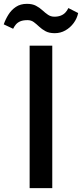

<svg xmlns="http://www.w3.org/2000/svg" viewBox="-54 -981 428 1001"><path d="M100.5 0V-743H218.5V0ZM231.5 -808Q202.5 -808 183.5 -818.2Q164.5 -828.5 150.2 -842Q136 -855.5 122.2 -865.8Q108.5 -876 89.5 -876Q66.5 -876 52.2 -870Q38 -864 29.2 -853.8Q20.5 -843.5 14.5 -831L-34.5 -854Q-25.5 -880 -10.2 -904.5Q5 -929 28.8 -945Q52.5 -961 86.5 -961Q114.5 -961 133.5 -951Q152.5 -941 167 -927.5Q181.5 -914 196.2 -904Q211 -894 229.5 -894Q249 -894 263.2 -899.8Q277.5 -905.5 287 -915.8Q296.5 -926 302.5 -939L353.5 -913Q347.5 -884.5 330 -860.8Q312.5 -837 287 -822.5Q261.5 -808 231.5 -808Z"/></svg>

Font: Koeln Type Sans
Style: Regular
Weight: 400
Designer: Eben Sorkin
Foundry: Eben Sorkin
Version: Version 2.001